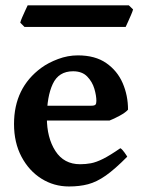

<svg xmlns="http://www.w3.org/2000/svg" viewBox="-20 -673 524 708"><path d="M452.1 -268.6Q443.4 -258.3 421.4 -246.3Q399.4 -234.4 383.8 -228.5H88.9L89.8 -283.2H316.9Q328.1 -283.2 331.8 -286.9Q335.4 -290.5 335.4 -300.8Q335.4 -320.3 327.9 -345.9Q320.3 -371.6 301.5 -390.9Q282.7 -410.2 249.5 -410.2Q196.3 -410.2 174.6 -363.5Q152.8 -316.9 152.8 -239.3Q152.8 -165 184.3 -116.2Q215.8 -67.4 275.4 -67.4Q295.9 -67.4 315.4 -71Q335 -74.7 360.4 -87.4Q385.7 -100.1 423.8 -126.5Q430.2 -123 438.7 -111.1Q447.3 -99.1 449.2 -95.2Q403.8 -49.3 370.1 -25.6Q336.4 -2 304.9 6.3Q273.4 14.6 234.4 14.6Q178.7 14.6 132.8 -14.2Q86.9 -43 59.3 -95Q31.7 -147 31.7 -215.8Q31.7 -349.1 132.3 -422.9Q158.2 -441.9 194.1 -455.3Q230 -468.8 267.1 -468.8Q331.1 -468.8 371.8 -440.4Q412.6 -412.1 432.4 -366.5Q452.1 -320.8 452.1 -268.6ZM470.7 -638.2Q468.8 -630.9 463.1 -617.7Q457.5 -604.5 451.7 -591.8Q445.8 -579.1 443.4 -573.7H70.3L54.7 -589.4Q56.2 -596.2 61.8 -609.1Q67.4 -622.1 73.2 -634.5Q79.1 -647 82 -653.3H455.1Z"/></svg>

Font: Gentium Plus
Style: Bold
Weight: 700
Designer: Victor Gaultney, Annie Olsen, Iska Routamaa, Becca Hirsbrunner
Foundry: SIL International
Version: Version 6.101